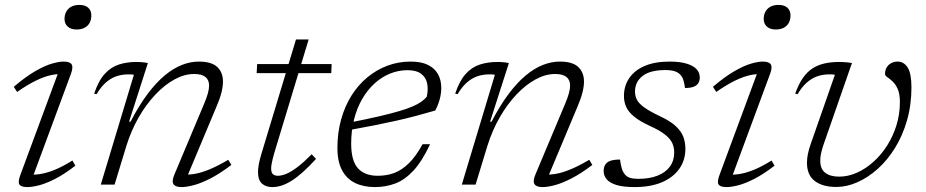

<svg xmlns="http://www.w3.org/2000/svg" viewBox="-20 -751 3768 781"><path d="M63 -40 221.5 -468 235.5 -449.5Q214.5 -451 188 -445.5Q161.5 -440 127.5 -423.8Q93.5 -407.5 49.5 -377L36 -398Q85 -439.5 123.8 -461.8Q162.5 -484 191.2 -492.2Q220 -500.5 238.5 -500.5Q264.5 -500.5 271.5 -489Q278.5 -477.5 268.5 -450.5L109 -19.5L95 -41Q115.5 -39 141.8 -42.8Q168 -46.5 200.8 -59.5Q233.5 -72.5 274.5 -98L286.5 -77Q241 -42 204 -23.2Q167 -4.5 138.8 2.8Q110.5 10 91 10Q66 10 59 -0.5Q52 -11 63 -40ZM242.5 -674Q242.5 -691 249.8 -704Q257 -717 270.5 -724Q284 -731 303 -731Q326.5 -731 339 -719.5Q351.5 -708 351.5 -688Q351.5 -671 344.5 -658Q337.5 -645 324 -638Q310.5 -631 291.5 -631Q268.5 -631 255.5 -642.8Q242.5 -654.5 242.5 -674Z M373 -368 363 -370Q380.5 -422.5 405.8 -450.2Q431 -478 463.5 -488.5Q496 -499 535 -499Q543 -499 551.2 -498.5Q559.5 -498 567.5 -497Q575.5 -496 581.5 -494.5L505 -256H511Q545.5 -322.5 580.5 -369Q615.5 -415.5 650.5 -444.5Q685.5 -473.5 720.2 -487Q755 -500.5 788.5 -500.5Q840.5 -500.5 863.8 -478.5Q887 -456.5 887 -419Q887 -399.5 880.8 -374.5Q874.5 -349.5 860.5 -317L736 -20L727 -41Q747.5 -39.5 773.5 -44Q799.5 -48.5 832.8 -62.2Q866 -76 908.5 -101L921 -80Q874 -44.5 835.8 -25Q797.5 -5.5 768.2 2.2Q739 10 718.5 10Q693 10 685.5 -2.2Q678 -14.5 690 -42.5L811 -330.5Q821 -354.5 825.8 -372Q830.5 -389.5 830.5 -403Q830.5 -426 815.5 -438Q800.5 -450 769.5 -450Q730.5 -450 690 -428Q649.5 -406 612 -366.2Q574.5 -326.5 544.2 -273.8Q514 -221 494.5 -159L446 0H390L524.5 -446.5Q520.5 -448 514.5 -448.2Q508.5 -448.5 502.5 -448.5Q474 -448.5 450.8 -439.8Q427.5 -431 408.2 -413.2Q389 -395.5 373 -368Z M1024 -453.5 1026 -490.5H1329L1327.5 -453.5ZM1095.5 -128Q1091.5 -114.5 1088.8 -102.8Q1086 -91 1084.5 -82Q1083 -73 1083 -66Q1083 -49 1090.2 -42.5Q1097.5 -36 1110.5 -36Q1125.5 -36 1144.5 -43.8Q1163.5 -51.5 1188.8 -70.5Q1214 -89.5 1248 -123.5L1265.5 -104.5Q1237 -73.5 1212.5 -51.5Q1188 -29.5 1166.5 -16Q1145 -2.5 1125.5 3.8Q1106 10 1087.5 10Q1062 10 1045.8 -4Q1029.5 -18 1029.5 -52Q1029.5 -65.5 1033 -84.2Q1036.5 -103 1044.5 -129L1184 -590.5H1235.5Z M1637.5 -465.5Q1600.5 -465.5 1566.2 -451.5Q1532 -437.5 1503.2 -411.2Q1474.5 -385 1453.2 -348.2Q1432 -311.5 1420.2 -265.5Q1408.5 -219.5 1408.5 -166.5Q1408.5 -97 1436 -66.5Q1463.5 -36 1517 -36Q1553 -36 1583.8 -47.5Q1614.5 -59 1643 -86.8Q1671.5 -114.5 1699 -164.5H1729.5Q1697 -95 1661.8 -57Q1626.5 -19 1587.5 -4.5Q1548.5 10 1505 10Q1458.5 10 1424.2 -6.8Q1390 -23.5 1371.2 -58.8Q1352.5 -94 1352.5 -149Q1352.5 -211 1367.5 -264.8Q1382.5 -318.5 1409.5 -361.8Q1436.5 -405 1473.8 -436Q1511 -467 1555.8 -483.8Q1600.5 -500.5 1650.5 -500.5Q1693.5 -500.5 1720.8 -487Q1748 -473.5 1761.5 -449.5Q1775 -425.5 1775 -393Q1775 -371.5 1768.8 -347.8Q1762.5 -324 1750.5 -301.5Q1713.5 -290.5 1674 -280Q1634.5 -269.5 1592 -260Q1549.5 -250.5 1503 -241.2Q1456.5 -232 1406 -223L1407 -253.5Q1473.5 -266.5 1521.8 -277.8Q1570 -289 1603.2 -298.8Q1636.5 -308.5 1658.2 -318Q1680 -327.5 1693.5 -337Q1707 -346.5 1716 -357.5Q1722.5 -387.5 1717.5 -411.8Q1712.5 -436 1693.2 -450.8Q1674 -465.5 1637.5 -465.5Z M1841.5 -368 1831.5 -370Q1849 -422.5 1874.2 -450.2Q1899.5 -478 1932 -488.5Q1964.5 -499 2003.5 -499Q2011.5 -499 2019.8 -498.5Q2028 -498 2036 -497Q2044 -496 2050 -494.5L1973.5 -256H1979.5Q2014 -322.5 2049 -369Q2084 -415.5 2119 -444.5Q2154 -473.5 2188.8 -487Q2223.5 -500.5 2257 -500.5Q2309 -500.5 2332.2 -478.5Q2355.5 -456.5 2355.5 -419Q2355.5 -399.5 2349.2 -374.5Q2343 -349.5 2329 -317L2204.5 -20L2195.5 -41Q2216 -39.5 2242 -44Q2268 -48.5 2301.2 -62.2Q2334.5 -76 2377 -101L2389.5 -80Q2342.5 -44.5 2304.2 -25Q2266 -5.5 2236.8 2.2Q2207.5 10 2187 10Q2161.5 10 2154 -2.2Q2146.5 -14.5 2158.5 -42.5L2279.5 -330.5Q2289.5 -354.5 2294.2 -372Q2299 -389.5 2299 -403Q2299 -426 2284 -438Q2269 -450 2238 -450Q2199 -450 2158.5 -428Q2118 -406 2080.5 -366.2Q2043 -326.5 2012.8 -273.8Q1982.5 -221 1963 -159L1914.5 0H1858.5L1993 -446.5Q1989 -448 1983 -448.2Q1977 -448.5 1971 -448.5Q1942.5 -448.5 1919.2 -439.8Q1896 -431 1876.8 -413.2Q1857.5 -395.5 1841.5 -368Z M2502 -102Q2505 -81 2509 -66.8Q2513 -52.5 2521.5 -42Q2530 -31.5 2543.2 -27.5Q2556.5 -23.5 2576.5 -23.5Q2622 -23.5 2654.8 -36.5Q2687.5 -49.5 2705 -73.5Q2722.5 -97.5 2722.5 -131Q2722.5 -151.5 2714.5 -169Q2706.5 -186.5 2685.2 -203.5Q2664 -220.5 2623 -239Q2582 -258 2559.2 -276.8Q2536.5 -295.5 2527.2 -316Q2518 -336.5 2518 -360Q2518 -401.5 2539.5 -433.2Q2561 -465 2602.5 -482.8Q2644 -500.5 2703.5 -500.5Q2745.5 -500.5 2772.8 -492.2Q2800 -484 2813.2 -469.8Q2826.5 -455.5 2826.5 -436Q2826.5 -422.5 2820.5 -412.8Q2814.5 -403 2801.2 -398Q2788 -393 2766.5 -393Q2764 -411 2760 -424.5Q2756 -438 2747 -447.5Q2738 -457 2723.5 -461.5Q2709 -466 2686.5 -466Q2624.5 -466 2593.8 -442Q2563 -418 2563 -378.5Q2563 -360.5 2571 -345Q2579 -329.5 2601 -313.8Q2623 -298 2665 -278Q2707 -258.5 2729.2 -237.5Q2751.5 -216.5 2759.8 -193.8Q2768 -171 2768 -146Q2768 -99 2742.8 -63.8Q2717.5 -28.5 2671.5 -9.2Q2625.5 10 2561.5 10Q2515 10 2487.5 1.5Q2460 -7 2447.8 -21.8Q2435.5 -36.5 2435.5 -54.5Q2435.5 -70 2441.5 -80.5Q2447.5 -91 2462 -96.5Q2476.5 -102 2502 -102Z M2907 -40 3065.5 -468 3079.5 -449.5Q3058.5 -451 3032 -445.5Q3005.5 -440 2971.5 -423.8Q2937.5 -407.5 2893.5 -377L2880 -398Q2929 -439.5 2967.8 -461.8Q3006.5 -484 3035.2 -492.2Q3064 -500.5 3082.5 -500.5Q3108.5 -500.5 3115.5 -489Q3122.5 -477.5 3112.5 -450.5L2953 -19.5L2939 -41Q2959.5 -39 2985.8 -42.8Q3012 -46.5 3044.8 -59.5Q3077.5 -72.5 3118.5 -98L3130.5 -77Q3085 -42 3048 -23.2Q3011 -4.5 2982.8 2.8Q2954.5 10 2935 10Q2910 10 2903 -0.5Q2896 -11 2907 -40ZM3086.5 -674Q3086.5 -691 3093.8 -704Q3101 -717 3114.5 -724Q3128 -731 3147 -731Q3170.5 -731 3183 -719.5Q3195.5 -708 3195.5 -688Q3195.5 -671 3188.5 -658Q3181.5 -645 3168 -638Q3154.5 -631 3135.5 -631Q3112.5 -631 3099.5 -642.8Q3086.5 -654.5 3086.5 -674Z M3687.5 -396Q3687.5 -324 3669.5 -261.5Q3651.5 -199 3620.5 -149Q3589.5 -99 3550 -63.8Q3510.5 -28.5 3467.2 -9.5Q3424 9.5 3382 9.5Q3326 9.5 3294.2 -14.8Q3262.5 -39 3262.5 -89Q3262.5 -122.5 3278 -166L3376 -446.5Q3372 -448 3366 -448.2Q3360 -448.5 3354 -448.5Q3325.5 -448.5 3302.2 -439.8Q3279 -431 3259.8 -413.2Q3240.5 -395.5 3224.5 -368L3214.5 -370Q3228.5 -409 3246.2 -434.2Q3264 -459.5 3286.2 -473.5Q3308.5 -487.5 3335.2 -493.2Q3362 -499 3394 -499Q3402.5 -499 3411.8 -498.5Q3421 -498 3429.8 -497Q3438.5 -496 3445.5 -494.5L3329.5 -161.5Q3323 -142.5 3319.8 -126.8Q3316.5 -111 3316.5 -98Q3316.5 -63.5 3337 -48Q3357.5 -32.5 3393 -32.5Q3430 -32.5 3465.8 -48.5Q3501.5 -64.5 3533 -92.8Q3564.5 -121 3588.8 -159.2Q3613 -197.5 3626.8 -242.2Q3640.5 -287 3640.5 -335.5Q3640.5 -369.5 3631.5 -389.2Q3622.5 -409 3610.5 -420Q3598.5 -431 3589.2 -437.2Q3580 -443.5 3580 -450.5Q3580 -473 3594.8 -486.8Q3609.5 -500.5 3630.5 -500.5Q3657 -500.5 3672.2 -476.2Q3687.5 -452 3687.5 -396Z"/></svg>

Font: Newsreader 9pt Light
Style: Italic
Weight: 300
Italic angle: -17°
Designer: Hugues Gentile
Foundry: Production Type
Version: Version 1.003